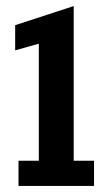

<svg xmlns="http://www.w3.org/2000/svg" viewBox="-20 -613 360 633"><path d="M41 0V-83H108V-469L30 -447V-530L223 -593V-83H290V0Z"/></svg>

Font: Rokkitt SemiBold
Style: Regular
Weight: 600
Designer: Vernon Adams
Foundry: Vernon Adams
Version: Version 3.103